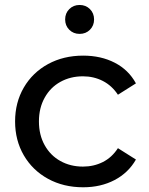

<svg xmlns="http://www.w3.org/2000/svg" viewBox="-20 -764 612 789"><path d="M42 -265Q42 -342.7 77.9 -404.4Q113.9 -466 177.4 -500.7Q241 -535.4 321.7 -535.4Q395 -535.4 451.6 -506.2Q508.3 -477 538.6 -421.4L464.6 -374.7Q439.9 -412.1 402.6 -431.3Q365.3 -450.4 320.9 -450.4Q269.3 -450.4 228.2 -427.6Q187.1 -404.9 163.6 -362.6Q140 -320.4 140 -265Q140 -209.4 163.6 -167.3Q187.1 -125.1 228.2 -102.3Q269.3 -79.4 320.9 -79.4Q365.3 -79.4 402.6 -98.1Q439.9 -116.9 464.6 -155.1L538.6 -108.4Q507.4 -53.7 450.8 -24.1Q394.1 5.6 321.7 5.6Q241 5.6 177.4 -29.2Q113.9 -64 77.9 -125.6Q42 -187.3 42 -265ZM247.7 -684.1Q247.7 -709.7 264.7 -726.6Q281.7 -743.6 307.1 -743.6Q332.7 -743.6 349.6 -726.6Q366.6 -709.7 366.6 -684.1Q366.6 -658.7 349.6 -641.7Q332.7 -624.7 307.1 -624.7Q281.7 -624.7 264.7 -641.7Q247.7 -658.7 247.7 -684.1Z"/></svg>

Font: iiserrat Thin
Style: Regular
Weight: 100
Designer: Akira Ohta
Foundry: Akira Ohta
Version: Version 1.200;Glyphs 3.3.1 (3343)